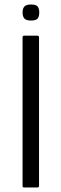

<svg xmlns="http://www.w3.org/2000/svg" viewBox="-20 -831 272 851"><path d="M153 -7Q153 0 145 0H87Q80 0 80 -7V-665Q80 -673 87 -673H145Q153 -673 153 -665ZM154 -776Q154 -758 147 -749Q140 -740 117 -740Q96 -740 88 -749Q80 -758 80 -776Q80 -793 88 -802Q96 -811 117 -811Q140 -811 147 -802Q154 -793 154 -776Z"/></svg>

Font: Glory Thin
Style: Regular
Weight: 400
Version: Version 1.011